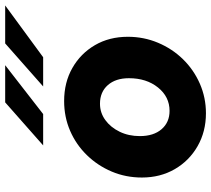

<svg xmlns="http://www.w3.org/2000/svg" viewBox="-56 -730 796 723"><g transform="rotate(-90 341.5 -368.0)"><path d="M277 10Q208 10 153 -21.5Q98 -53 66.5 -107.5Q35 -162 35 -231Q35 -292 57.5 -345Q80 -398 119.5 -438.5Q159 -479 211 -501.5Q263 -524 323 -524Q393 -524 447.5 -493Q502 -462 533.5 -408Q565 -354 565 -284Q565 -224 542.5 -170.5Q520 -117 480.5 -76.5Q441 -36 388.5 -13Q336 10 277 10ZM286 -127Q339 -127 374 -170.5Q409 -214 409 -280Q409 -330 383 -359.5Q357 -389 313 -389Q279 -389 251.5 -369Q224 -349 207.5 -315Q191 -281 191 -239Q191 -187 217 -157Q243 -127 286 -127ZM156 -603 318 -746H458L274 -603ZM378 -603 540 -746H683L488 -603Z"/></g></svg>

Font: Red Hat Mono
Style: Bold Italic
Weight: 700
Italic angle: -12°
Monospace: yes
Designer: Pentagram, MCKL
Foundry: Pentagram, MCKL
Version: Version 1.023; ttfautohint (v1.8.3)